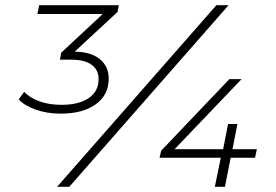

<svg xmlns="http://www.w3.org/2000/svg" viewBox="-20 -720 1065 740"><path d="M433 -674 268 -521Q331 -520 365 -492Q399 -464 399 -417Q399 -354 349 -318Q299 -282 214 -282Q161 -282 117.5 -297.5Q74 -313 52 -337L73 -366Q95 -343 132 -329.5Q169 -316 217 -316Q284 -316 322 -342Q360 -368 360 -415Q360 -451 333 -470.5Q306 -490 254 -490H211L216 -517L376 -666H124L131 -700H438ZM814 -700H861L247 0H200ZM963 -112H869L847 0H808L831 -112H595L601 -139L864 -415H911L653 -145H840L859 -242H895L876 -145H970Z"/></svg>

Font: Idrija
Style: Italic
Weight: 300
Italic angle: -11.3°
Designer: Julieta Ulanovsky
Foundry: Julieta Ulanovsky
Version: Version 7.200